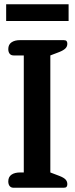

<svg xmlns="http://www.w3.org/2000/svg" viewBox="-20 -884 355 904"><path d="M303 -785H9V-864H303ZM44 0Q32 0 25.5 -8Q19 -16 19 -30Q19 -51 34 -61.5Q49 -72 75 -72H92V-623H44Q32 -623 25.5 -631Q19 -639 19 -653Q19 -674 34 -684.5Q49 -695 74 -695H280Q290 -695 293.5 -690.5Q297 -686 297 -678Q297 -665 288 -656Q279 -647 259 -639L217 -623V-72L259 -56Q280 -48 288.5 -39Q297 -30 297 -17Q297 -9 293.5 -4.5Q290 0 280 0Z"/></svg>

Font: Maitree Semibold
Style: Regular
Weight: 600
Designer: CadsonDemak Team
Foundry: CadsonDemak
Version: Version 1.010